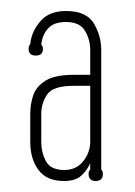

<svg xmlns="http://www.w3.org/2000/svg" viewBox="-20 -730 245 349"><path d="M164 -422Q167 -419 167 -414Q167 -401 154 -401Q141 -401 141 -414Q141 -419 144 -422V-433Q138 -420 127.5 -410.5Q117 -401 96 -401Q65 -401 50 -421Q35 -441 35 -472V-523Q35 -541 40.5 -557Q46 -573 63 -583.5Q80 -594 114 -594H144V-639Q144 -658 134.5 -674Q125 -690 100 -690Q78 -690 67.5 -678.5Q57 -667 55 -649Q58 -646 58 -641Q58 -629 45 -629Q32 -629 32 -641Q32 -647 35 -650Q37 -672 53 -691Q69 -710 100 -710Q137 -710 150.5 -687.5Q164 -665 164 -639ZM55 -472Q55 -453 63.5 -437Q72 -421 97 -421Q118 -421 130.5 -436Q143 -451 144 -470V-574H114Q76 -574 65.5 -558Q55 -542 55 -523Z"/></svg>

Font: Wire One
Style: Regular
Weight: 400
Designer: Alexei Vanyashin, Gayaneh Bagdasaryan
Foundry: Cyreal
Version: Version 1.102; ttfautohint (v1.8.3)